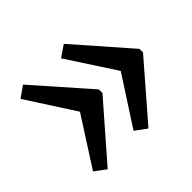

<svg xmlns="http://www.w3.org/2000/svg" viewBox="-108 -565 646 646"><g transform="rotate(-45 215.5 -241.5)"><path d="M263 -443 431 -251V-234L263 -40L222 -70L334 -243L222 -415ZM69 -443 238 -251V-234L69 -40L29 -70L140 -243L29 -415Z"/></g></svg>

Font: Piazzolla 24pt SemiBold
Style: Regular
Weight: 600
Designer: Juan Pablo del Peral
Foundry: Huerta Tipografica
Version: Version 2.005